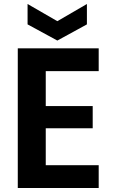

<svg xmlns="http://www.w3.org/2000/svg" viewBox="-20 -941 572 961"><path d="M415 -819 267 -738 118 -819V-921L267 -835L415 -921ZM209 -585V-410H444V-299H209V-114H474V0H69V-699H474V-585Z"/></svg>

Font: Fz Poppins SemBd
Style: Regular
Weight: 600
Designer: Ninad Kale (Devanagari), Jonny Pinhorn (Latin)
Foundry: Indian Type Foundry
Version: Vit hóa bi Vntype.Com & FontZin.Com